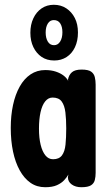

<svg xmlns="http://www.w3.org/2000/svg" viewBox="-20 -775 462 803"><path d="M320 8Q296 8 280 -3.5Q264 -15 264 -34L266 -45Q260 -34 248.5 -21.5Q237 -9 218 -0.5Q199 8 169 8Q134 8 107.5 -10.5Q81 -29 62.5 -62.5Q44 -96 34.5 -141Q25 -186 25 -240Q25 -292 34.5 -336Q44 -380 62.5 -413Q81 -446 108 -464Q135 -482 169 -482Q194 -482 213.5 -475.5Q233 -469 246.5 -458.5Q260 -448 266 -435L264 -441Q268 -462 281 -473Q294 -484 321 -484Q349 -484 361 -475.5Q373 -467 376.5 -452.5Q380 -438 380 -421V-52Q380 -36 376.5 -22Q373 -8 360.5 0Q348 8 320 8ZM202 -109Q227 -109 239 -125Q251 -141 254 -170.5Q257 -200 257 -238Q257 -276 253.5 -305Q250 -334 238 -350.5Q226 -367 200 -367Q182 -367 169 -351Q156 -335 149.5 -305.5Q143 -276 143 -237Q143 -198 150 -169.5Q157 -141 170 -125Q183 -109 202 -109ZM207 -522Q176 -522 154 -537Q132 -552 119.5 -578Q107 -604 107 -638Q107 -672 119.5 -698.5Q132 -725 154 -740Q176 -755 205 -755Q235 -755 257.5 -740Q280 -725 293 -699.5Q306 -674 306 -639Q306 -604 293.5 -577.5Q281 -551 258.5 -536.5Q236 -522 207 -522ZM206 -586Q222 -586 231.5 -601Q241 -616 241 -640Q241 -663 232 -677Q223 -691 205 -691Q189 -691 180 -676.5Q171 -662 171 -639Q171 -616 180 -601Q189 -586 206 -586Z"/></svg>

Font: Fredoka Condensed Medium
Style: Regular
Weight: 500
Width: 3
Designer: Ben Nathan
Foundry: Milena B. Brandão, Ben Nathan
Version: Version 2.001